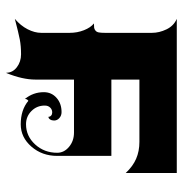

<svg xmlns="http://www.w3.org/2000/svg" viewBox="-6 -522 574 602"><g transform="rotate(90 281.0 -221.0)"><path d="M39.1 19.5Q60.3 1.5 71.7 -20.6Q83 -42.7 83 -63.5V-152.3Q83 -176.3 74.7 -197.3Q66.4 -218.3 53.5 -228.5Q62.7 -228.5 67.3 -229.2Q71.8 -230 76 -233.4Q80.3 -236.8 81.7 -243.9Q83 -251 83 -263.7V-410.2Q83 -433.3 72 -456.1Q61 -478.8 39.1 -488.3H522.5V-328.1Q501.5 -350.6 477.9 -360.8Q454.3 -371.1 424.8 -371.1H229.5V-283.2H468.8V-113.3Q468.8 -65.9 439.7 -32.5Q410.6 1 369.6 1Q324.7 1 296.1 -22.9Q290.3 -19.3 290.3 -12Q269 -38.1 269 -71.3Q269 -95.5 286.7 -111.2Q304.4 -127 331.5 -127Q342.5 -127 350.2 -120.1Q357.9 -113.3 357.9 -103.5Q357.9 -96.2 354.5 -91.1Q351.1 -85.9 346.2 -85.9Q346.2 -91.1 342.3 -94.4Q338.4 -97.7 332.5 -97.7Q323.5 -97.7 317.3 -91.3Q311 -85 311 -74.2Q311 -49.6 328.1 -32.6Q345.2 -15.6 369.6 -15.6Q406.7 -15.6 432.9 -44.2Q459 -72.8 459 -113.3Q459 -135 440.4 -150.5Q421.9 -166 395.5 -166H229.5V-44.9Q229.5 -4.6 209 45.9H208Q208 26.4 190.8 13.2Q173.6 0 150.1 0Q124.5 0 104 3.9Q83.5 7.8 39.1 19.5Z"/></g></svg>

Font: Agreloy
Style: Medium
Weight: 400
Designer: gluk
Foundry: gluk
Version: Version 0.27